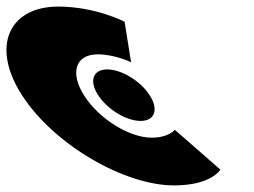

<svg xmlns="http://www.w3.org/2000/svg" viewBox="-175 -548 770 583"><path d="M150.6 -337.2C193.9 -337.2 251.4 -302.3 279.4 -259C307.5 -215.7 295.2 -180.8 251.9 -180.8C208.5 -180.8 151.1 -215.7 123 -259C95 -302.3 107.2 -337.2 150.6 -337.2ZM285.3 -130C338.3 -130 355.7 -154 355.7 -154L494.1 -33C494.1 -33 467.2 15 353.2 15C204.2 15 -9.8 -107 -107.6 -258C-204.8 -408 -146.5 -528 1.5 -528C115.5 -528 203.3 -482 203.3 -482L223 -359C223 -359 174.4 -383 121.4 -383C54.4 -383 35.7 -327 81.7 -256C127 -186 218.3 -130 285.3 -130Z"/></svg>

Font: Hussar
Style: BdOpOblSeven
Weight: 700
Foundry: Cannot Into Space Fonts
Version: Version 2.00